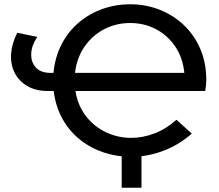

<svg xmlns="http://www.w3.org/2000/svg" viewBox="-20 -728 1029 901"><path d="M596 8Q529 8 467 -12.5Q405 -33 355 -73Q305 -113 273 -170.5Q241 -228 232 -301H205Q147 -301 107.5 -324.5Q68 -348 48.5 -387Q29 -426 32 -474.5Q35 -523 61 -574L155 -555Q128 -515 126.5 -476Q125 -437 148 -411.5Q171 -386 217 -386H231Q238 -460 269 -520Q300 -580 349.5 -622Q399 -664 461 -686Q523 -708 591 -708Q663 -708 727.5 -683Q792 -658 841.5 -611.5Q891 -565 919.5 -499.5Q948 -434 948 -353Q948 -326 943 -301H334Q345 -233 383 -183.5Q421 -134 477 -107.5Q533 -81 596 -81Q650 -81 705 -102Q760 -123 808 -166L880 -101Q817 -46 743 -19Q669 8 596 8ZM332 -386H845Q838 -457 802.5 -509.5Q767 -562 712 -591Q657 -620 591 -620Q525 -620 469 -591Q413 -562 376.5 -509Q340 -456 332 -386ZM551 153V-23H644V153Z"/></svg>

Font: Montserrat Medium
Style: Regular
Weight: 500
Designer: Julieta Ulanovsky
Foundry: Julieta Ulanovsky
Version: Version 9.000; ttfautohint (v1.8.4.7-5d5b)